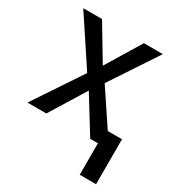

<svg xmlns="http://www.w3.org/2000/svg" viewBox="-168 -638 858 925"><g transform="rotate(30 260.5 -176.0)"><path d="M245.6 -335.4 362.8 -528.3H468.3L295.4 -267.1L473.6 0H369.1L247.1 -197.8L125 0H20L198.2 -267.1L25.4 -528.3H129.9ZM502.9 175.3H412.1V-74.7H502.9Z"/></g></svg>

Font: Roboto
Style: Regular
Weight: 400
Designer: Google
Version: Version 2.001047; 2015